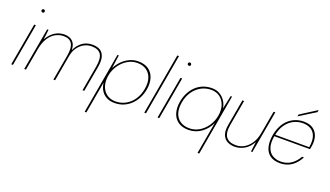

<svg xmlns="http://www.w3.org/2000/svg" viewBox="-80 -1305 3625 2110"><g transform="rotate(20 1732.5 -250.0)"><path d="M26 0 114 -496H134L46 0ZM155 -652Q148 -652 142 -657Q136 -662 136 -671Q136 -680 142 -685Q148 -690 155 -690Q162 -690 168 -685Q174 -680 174 -671Q174 -662 168.5 -657Q163 -652 155 -652Z M178 0 266 -496H282L268 -382H269Q306 -445 356 -476.5Q406 -508 468 -508Q497 -508 526 -497Q555 -486 575.5 -457.5Q596 -429 598 -374H599Q622 -430 671.5 -469Q721 -508 793 -508Q848 -508 883.5 -486.5Q919 -465 932.5 -418Q946 -371 932 -293L880 0H860L912 -295Q930 -396 899.5 -442Q869 -488 790 -488Q746 -488 705 -467Q664 -446 633.5 -404.5Q603 -363 592 -300L539 0H519L572 -300Q589 -397 561 -442.5Q533 -488 465 -488Q411 -488 365.5 -461.5Q320 -435 289 -384Q258 -333 244 -257L198 0Z M963 215 1088 -496H1104L1082 -342H1083Q1105 -386 1142 -424Q1179 -462 1227 -485Q1275 -508 1328 -508Q1404 -508 1451 -474.5Q1498 -441 1516 -382.5Q1534 -324 1521 -249Q1511 -193 1486.5 -145.5Q1462 -98 1425 -62.5Q1388 -27 1340.5 -7.5Q1293 12 1236 12Q1182 12 1141.5 -9.5Q1101 -31 1077.5 -70Q1054 -109 1049 -159L983 215ZM1240 -8Q1304 -8 1357.5 -37Q1411 -66 1448 -120Q1485 -174 1498 -248Q1511 -322 1493 -375.5Q1475 -429 1432 -458.5Q1389 -488 1325 -488Q1265 -488 1211.5 -456Q1158 -424 1120.5 -369.5Q1083 -315 1071 -248Q1059 -179 1077 -124.5Q1095 -70 1137.5 -39Q1180 -8 1240 -8Z M1582 0 1708 -715H1728L1602 0Z M1737 0 1825 -496H1845L1757 0ZM1866 -652Q1859 -652 1853 -657Q1847 -662 1847 -671Q1847 -680 1853 -685Q1859 -690 1866 -690Q1873 -690 1879 -685Q1885 -680 1885 -671Q1885 -662 1879.5 -657Q1874 -652 1866 -652Z M2283 215 2349 -159Q2315 -83 2249 -35.5Q2183 12 2101 12Q2026 12 1978.5 -22Q1931 -56 1913.5 -115Q1896 -174 1909 -249Q1919 -305 1943 -352.5Q1967 -400 2003.5 -435Q2040 -470 2087.5 -489Q2135 -508 2192 -508Q2245 -508 2284.5 -484Q2324 -460 2348 -422.5Q2372 -385 2378 -342H2379L2412 -496H2428L2303 215ZM2104 -8Q2165 -8 2218 -39Q2271 -70 2308.5 -124.5Q2346 -179 2358 -248Q2370 -315 2352 -369.5Q2334 -424 2292 -456Q2250 -488 2189 -488Q2126 -488 2072 -458.5Q2018 -429 1981 -375.5Q1944 -322 1931 -248Q1918 -174 1935.5 -120Q1953 -66 1997 -37Q2041 -8 2104 -8Z M2642 12Q2592 12 2554 -8.5Q2516 -29 2499 -73.5Q2482 -118 2495 -191L2549 -496H2569L2516 -196Q2499 -100 2533.5 -54Q2568 -8 2648 -8Q2701 -8 2746 -34.5Q2791 -61 2823 -111Q2855 -161 2867 -232L2914 -496H2934L2846 0H2830L2844 -114H2843Q2804 -46 2750.5 -17Q2697 12 2642 12Z M3169 12Q3098 12 3053.5 -20.5Q3009 -53 2994 -113Q2979 -173 2993 -254Q3004 -314 3028.5 -361.5Q3053 -409 3089 -441.5Q3125 -474 3169.5 -491Q3214 -508 3264 -508Q3337 -508 3378.5 -476Q3420 -444 3434 -392.5Q3448 -341 3437 -282Q3436 -272 3434 -264.5Q3432 -257 3430 -246H3003L3006 -264H3415Q3428 -340 3412 -389.5Q3396 -439 3357 -463.5Q3318 -488 3260 -488Q3208 -488 3158 -464.5Q3108 -441 3070 -390.5Q3032 -340 3016 -259L3014 -250Q2998 -165 3016.5 -111.5Q3035 -58 3076.5 -33Q3118 -8 3173 -8Q3241 -8 3292 -42.5Q3343 -77 3377 -138H3399Q3376 -94 3343.5 -60Q3311 -26 3267.5 -7Q3224 12 3169 12ZM3178 -538 3182 -561 3372 -682H3373L3369 -657Z"/></g></svg>

Font: DM Sans 28pt Thin
Style: Italic
Weight: 250
Italic angle: -10°
Version: Version 4.004;gftools[0.9.30]